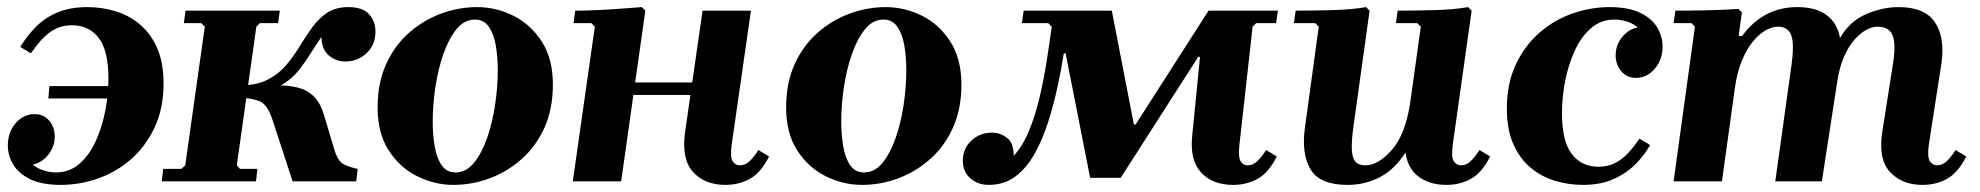

<svg xmlns="http://www.w3.org/2000/svg" viewBox="-20 -510 5569 540"><path d="M226 -490Q265 -490 303 -479Q341 -468 372 -442.5Q403 -417 421.5 -376Q440 -335 440 -275Q440 -206 415.5 -153Q391 -100 350 -63.5Q309 -27 257 -8.5Q205 10 151 10Q98 10 65 -6Q32 -22 17 -47.5Q2 -73 2 -101Q2 -138 24 -163.5Q46 -189 77 -189Q103 -189 118.5 -170.5Q134 -152 134 -126Q134 -95 112 -70.5Q90 -46 59 -46Q34 -46 23 -61Q12 -76 12 -92L48 -101Q48 -75 61.5 -58Q75 -41 96 -33Q117 -25 137 -25Q175 -25 203 -49Q231 -73 249 -112.5Q267 -152 276 -198Q285 -244 285 -288Q285 -368 257.5 -403.5Q230 -439 182 -439Q150 -439 123.5 -421.5Q97 -404 67 -360L37 -378Q57 -411 83 -436.5Q109 -462 144 -476Q179 -490 226 -490ZM394 -233H116L119 -268H396Z M646 -45 655 -35H704L700 0H435L439 -35H490L501 -45L556 -435L546 -445H497L502 -480H767L762 -445H711L701 -435ZM803 0 746 -174Q732 -217 708.5 -226Q685 -235 651 -235L656 -270H758Q794 -270 820 -263Q846 -256 864 -237.5Q882 -219 892 -184L921 -87Q931 -55 948.5 -47Q966 -39 986 -35L982 0ZM960 -490Q1000 -490 1018 -470Q1036 -450 1036 -421Q1036 -384 1011 -360.5Q986 -337 951 -337Q926 -337 905.5 -353.5Q885 -370 884 -406Q867 -381 852.5 -358Q838 -335 822 -314.5Q806 -294 784 -278.5Q762 -263 730 -254.5Q698 -246 652 -246L656 -270Q702 -270 733 -286Q764 -302 785 -327Q806 -352 823 -380Q840 -408 858 -433Q876 -458 900 -474Q924 -490 960 -490Z M1322 -490Q1375 -490 1423.5 -466Q1472 -442 1503.5 -393.5Q1535 -345 1535 -272Q1535 -204 1511.5 -151.5Q1488 -99 1447.5 -63Q1407 -27 1357.5 -8.5Q1308 10 1255 10Q1203 10 1154 -14Q1105 -38 1073.5 -86.5Q1042 -135 1042 -208Q1042 -276 1065.5 -328.5Q1089 -381 1129.5 -417Q1170 -453 1220 -471.5Q1270 -490 1322 -490ZM1261 -25Q1291 -25 1313 -52Q1335 -79 1350 -122Q1365 -165 1372.5 -215.5Q1380 -266 1380 -312Q1380 -349 1374.5 -381.5Q1369 -414 1355 -434.5Q1341 -455 1316 -455Q1286 -455 1264 -428Q1242 -401 1227 -358Q1212 -315 1204.5 -265Q1197 -215 1197 -168Q1197 -132 1202.5 -99Q1208 -66 1222 -45.5Q1236 -25 1261 -25Z M1591 0 1653 -435 1643 -445H1593L1598 -480Q1624 -480 1657.5 -481.5Q1691 -483 1725 -485.5Q1759 -488 1785 -490L1795 -480L1727 0ZM1724 -243 1729 -278H2001L1996 -243ZM2113 -88 2143 -70Q2120 -24 2089 -7Q2058 10 2020 10Q1962 10 1929 -26.5Q1896 -63 1907 -140L1956 -480H2092L2038 -104Q2033 -69 2040.5 -57Q2048 -45 2061 -45Q2076 -45 2088.5 -57Q2101 -69 2113 -88Z M2471 -490Q2524 -490 2572.5 -466Q2621 -442 2652.5 -393.5Q2684 -345 2684 -272Q2684 -204 2660.5 -151.5Q2637 -99 2596.5 -63Q2556 -27 2506.5 -8.5Q2457 10 2404 10Q2352 10 2303 -14Q2254 -38 2222.5 -86.5Q2191 -135 2191 -208Q2191 -276 2214.5 -328.5Q2238 -381 2278.5 -417Q2319 -453 2369 -471.5Q2419 -490 2471 -490ZM2410 -25Q2440 -25 2462 -52Q2484 -79 2499 -122Q2514 -165 2521.5 -215.5Q2529 -266 2529 -312Q2529 -349 2523.5 -381.5Q2518 -414 2504 -434.5Q2490 -455 2465 -455Q2435 -455 2413 -428Q2391 -401 2376 -358Q2361 -315 2353.5 -265Q2346 -215 2346 -168Q2346 -132 2351.5 -99Q2357 -66 2371 -45.5Q2385 -25 2410 -25Z M2761 10Q2730 10 2709 -8.5Q2688 -27 2688 -58Q2688 -92 2712 -114.5Q2736 -137 2770 -137Q2792 -137 2811.5 -123Q2831 -109 2831 -72Q2857 -100 2874.5 -143Q2892 -186 2904 -237Q2916 -288 2924 -339.5Q2932 -391 2938 -435L2928 -445H2854L2859 -480H3107L3169 -160H3174L3379 -480H3574L3569 -445H3513L3503 -435L3466 -104Q3462 -69 3469 -57Q3476 -45 3489 -45Q3504 -45 3516.5 -57Q3529 -69 3541 -88L3571 -70Q3548 -24 3517 -7Q3486 10 3448 10Q3390 10 3358 -25Q3326 -60 3333 -127L3355 -350H3350L3132 -10H3046L2977 -360H2972Q2965 -315 2954 -264.5Q2943 -214 2927.5 -165.5Q2912 -117 2889.5 -77Q2867 -37 2835.5 -13.5Q2804 10 2761 10Z M4141 -88 4171 -70Q4148 -24 4117 -7Q4086 10 4048 10Q4001 10 3970 -13Q3939 -36 3933 -81Q3902 -33 3860.5 -11.5Q3819 10 3770 10Q3692 10 3666 -33.5Q3640 -77 3650 -150L3689 -435L3679 -445H3619L3624 -480Q3671 -480 3726.5 -481.5Q3782 -483 3822 -490L3832 -480L3786 -150Q3781 -113 3782 -89.5Q3783 -66 3792 -55.5Q3801 -45 3820 -45Q3857 -45 3895.5 -89.5Q3934 -134 3947 -227L3976 -435L3966 -445H3906L3911 -480Q3958 -480 4013.5 -481.5Q4069 -483 4109 -490L4119 -480L4066 -104Q4061 -69 4068.5 -57Q4076 -45 4089 -45Q4104 -45 4116.5 -57Q4129 -69 4141 -88Z M4432 10Q4393 10 4355 -1Q4317 -12 4286 -37.5Q4255 -63 4236.5 -104Q4218 -145 4218 -205Q4218 -274 4242.5 -327Q4267 -380 4308 -416.5Q4349 -453 4401 -471.5Q4453 -490 4507 -490Q4560 -490 4593 -474Q4626 -458 4641 -432.5Q4656 -407 4656 -379Q4656 -342 4634 -316.5Q4612 -291 4581 -291Q4555 -291 4539.5 -310Q4524 -329 4524 -354Q4524 -386 4546 -410Q4568 -434 4599 -434Q4624 -434 4635 -419.5Q4646 -405 4646 -388L4610 -379Q4610 -405 4596.5 -422Q4583 -439 4562.5 -447Q4542 -455 4521 -455Q4483 -455 4455 -431Q4427 -407 4409 -367.5Q4391 -328 4382 -282Q4373 -236 4373 -192Q4373 -113 4400.5 -77Q4428 -41 4476 -41Q4508 -41 4534.5 -58.5Q4561 -76 4591 -120L4621 -102Q4602 -69 4575.5 -44Q4549 -19 4514 -4.5Q4479 10 4432 10Z M5480 -88 5510 -70Q5487 -24 5456 -7Q5425 10 5387 10Q5329 10 5295.5 -26.5Q5262 -63 5274 -140L5304 -330Q5310 -368 5307.5 -391Q5305 -414 5293.5 -424.5Q5282 -435 5260 -435Q5245 -435 5228 -425.5Q5211 -416 5194.5 -397Q5178 -378 5165.5 -348.5Q5153 -319 5147 -279L5104 0H4973L5019 -330Q5024 -368 5022 -391Q5020 -414 5009.5 -424.5Q4999 -435 4980 -435Q4964 -435 4945.5 -424.5Q4927 -414 4909.5 -392.5Q4892 -371 4878.5 -338Q4865 -305 4859 -260L4823 0H4687L4747 -435L4737 -445H4687L4692 -480Q4731 -480 4780 -481Q4829 -482 4869 -485L4879 -475L4870 -409H4880Q4908 -448 4947 -469Q4986 -490 5035 -490Q5088 -490 5118 -467Q5148 -444 5155 -403Q5182 -450 5228 -470Q5274 -490 5320 -490Q5394 -490 5422.5 -446.5Q5451 -403 5440 -330L5405 -104Q5400 -69 5407.5 -57Q5415 -45 5428 -45Q5443 -45 5455.5 -57Q5468 -69 5480 -88Z"/></svg>

Font: Brygada 1918
Style: Bold Italic
Weight: 700
Italic angle: -8°
Designer: Mateusz Machalski | Borys Kosmynka | Przemek Hoffer
Foundry: NIEPODLEGLA 2018
Version: Version 3.006